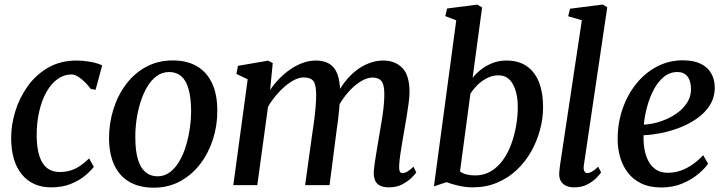

<svg xmlns="http://www.w3.org/2000/svg" viewBox="-20 -838 3286 869"><path d="M211.5 10Q127.5 10 79.2 -48.2Q31 -106.5 30.5 -212Q30 -271 48.8 -332.8Q67.5 -394.5 104.8 -447Q142 -499.5 197.8 -531.8Q253.5 -564 327.5 -564Q355 -564 387.5 -558.5Q420 -553 442.5 -542L412.5 -431.5L391 -435.5Q379 -451.5 364 -466.5Q349 -481.5 333.2 -491.2Q317.5 -501 303.5 -501Q270.5 -501 241.5 -480.8Q212.5 -460.5 191 -423Q169.5 -385.5 157.5 -333.8Q145.5 -282 146 -220Q147 -165.5 159 -129.8Q171 -94 193.8 -76.8Q216.5 -59.5 249.5 -59.5Q279.5 -59.5 302.8 -67.5Q326 -75.5 345.8 -89.5Q365.5 -103.5 383.5 -121L404.5 -83Q392 -65.5 365.8 -43.5Q339.5 -21.5 301 -5.8Q262.5 10 211.5 10Z M761.5 -564.5Q826.5 -564.5 871.5 -538Q916.5 -511.5 940 -461Q963.5 -410.5 963.5 -338Q964 -270 943.8 -207.2Q923.5 -144.5 885.8 -95.2Q848 -46 794.8 -17.2Q741.5 11.5 675.5 11.5Q611.5 11.5 566.2 -14.5Q521 -40.5 497.5 -90.5Q474 -140.5 473.5 -211.5Q473.5 -281 493.5 -344.2Q513.5 -407.5 551 -457.2Q588.5 -507 642 -535.8Q695.5 -564.5 761.5 -564.5ZM746 -512Q714 -512 689.2 -493.8Q664.5 -475.5 646.2 -444.8Q628 -414 615.8 -375.2Q603.5 -336.5 597.8 -295.2Q592 -254 592.5 -215.5Q592.5 -154.5 604.5 -115.8Q616.5 -77 639 -58.5Q661.5 -40 693 -40Q724 -40 748.5 -58.2Q773 -76.5 791.2 -107.2Q809.5 -138 821.2 -176.8Q833 -215.5 839 -256.5Q845 -297.5 845 -336.5Q844.5 -397 833.2 -435.8Q822 -474.5 800.2 -493.2Q778.5 -512 746 -512Z M1214.5 -552.5 1202.5 -430.5Q1220.5 -457.5 1244 -481.8Q1267.5 -506 1294.5 -524.5Q1321.5 -543 1350.5 -553.5Q1379.5 -564 1409.5 -564Q1445.5 -564 1469.8 -549.8Q1494 -535.5 1506.2 -505Q1518.5 -474.5 1519.5 -425Q1519.5 -419 1519.2 -412.2Q1519 -405.5 1518.5 -398.2Q1518 -391 1517 -383.5L1501 -403Q1518.5 -438.5 1541.5 -468Q1564.5 -497.5 1592.2 -519Q1620 -540.5 1651 -552.2Q1682 -564 1715.5 -564Q1767.5 -564 1800.5 -531Q1833.5 -498 1833.5 -421Q1833.5 -401.5 1829.5 -371Q1825.5 -340.5 1820 -307.5Q1814.5 -274.5 1809.5 -246Q1805 -220 1800 -191.2Q1795 -162.5 1791.2 -135Q1787.5 -107.5 1786.5 -86Q1786 -69 1789.8 -61.8Q1793.5 -54.5 1801 -54.5Q1811.5 -54.5 1823 -61Q1834.5 -67.5 1851.5 -83.5L1864 -57.5Q1859 -49.5 1842.5 -33.2Q1826 -17 1800.2 -3.5Q1774.5 10 1741 10Q1714 10 1698.8 1.5Q1683.5 -7 1677.5 -22Q1671.5 -37 1671.5 -56.5Q1672.5 -76 1676.5 -103.8Q1680.5 -131.5 1686 -162.5Q1691.5 -193.5 1696 -222.5Q1700.5 -250 1706.2 -283Q1712 -316 1715.8 -349.2Q1719.5 -382.5 1719.5 -410.5Q1719.5 -455.5 1706.5 -471.2Q1693.5 -487 1666.5 -487Q1646 -487 1623 -475.2Q1600 -463.5 1577 -442.2Q1554 -421 1533.8 -392.5Q1513.5 -364 1499 -331L1519 -396Q1518 -373 1515.5 -346.5Q1513 -320 1509.8 -293.8Q1506.5 -267.5 1503 -244L1471.5 0H1361L1391.5 -220.5Q1396 -249 1400.5 -282.2Q1405 -315.5 1408 -348.8Q1411 -382 1411 -409.5Q1410.5 -456.5 1397.8 -472Q1385 -487.5 1354 -487.5Q1335.5 -487.5 1314 -477Q1292.5 -466.5 1270.5 -448Q1248.5 -429.5 1228.5 -405.5Q1208.5 -381.5 1193 -354.5L1144.5 0H1036L1101 -479L1050 -503.5L1057 -540L1193.5 -563.5Z M2119 -485.5Q2134.5 -505.5 2157.5 -523.5Q2180.5 -541.5 2209.5 -552.8Q2238.5 -564 2272 -564Q2328 -564 2364.8 -538Q2401.5 -512 2419.8 -465Q2438 -418 2438 -354Q2438 -302 2424 -250Q2410 -198 2383.5 -151.2Q2357 -104.5 2318.2 -68.2Q2279.5 -32 2229.5 -11Q2179.5 10 2119.5 10Q2088.5 10 2055.5 2.5Q2022.5 -5 2001 -13.5L1944 5.5L2045 -746L1995.5 -765L2003.5 -799.5L2140 -817L2162 -804.5ZM2062 -62Q2075.5 -52 2093.2 -48Q2111 -44 2130.5 -44Q2170.5 -44 2201.8 -62.8Q2233 -81.5 2256 -113.2Q2279 -145 2293.8 -185.2Q2308.5 -225.5 2316 -269Q2323.5 -312.5 2323.5 -353Q2323.5 -417.5 2301.2 -457.2Q2279 -497 2236.5 -497Q2208.5 -497 2183.5 -484Q2158.5 -471 2139.5 -451.8Q2120.5 -432.5 2109 -413.5Z M2622.5 -90Q2620 -73 2624.5 -63.8Q2629 -54.5 2638 -54.5Q2647 -54.5 2658.2 -60.5Q2669.5 -66.5 2687.5 -83.5L2700.5 -57.5Q2695 -49 2679.5 -33Q2664 -17 2638.8 -3.5Q2613.5 10 2577.5 10Q2559.5 10 2544.2 3.8Q2529 -2.5 2519.8 -16.2Q2510.5 -30 2511 -52.5Q2511 -57 2511.8 -63.8Q2512.5 -70.5 2513.2 -77.5Q2514 -84.5 2514.5 -89L2613.5 -746.5L2551.5 -764.5L2560 -798.5L2708 -817.5L2728.5 -805Z M3185 -97Q3171 -76.5 3141.5 -51.2Q3112 -26 3069.2 -7.8Q3026.5 10.5 2973.5 10.5Q2919.5 10.5 2881.5 -8.2Q2843.5 -27 2820 -58.8Q2796.5 -90.5 2785.8 -130Q2775 -169.5 2775.5 -211Q2776 -283.5 2798.5 -347.5Q2821 -411.5 2861 -460.5Q2901 -509.5 2954.5 -537.2Q3008 -565 3071 -565Q3120 -565 3151.8 -549.2Q3183.5 -533.5 3199 -506Q3214.5 -478.5 3215 -444.5Q3215.5 -398 3193.2 -362.5Q3171 -327 3134.2 -301.5Q3097.5 -276 3054.2 -259.5Q3011 -243 2968.5 -235Q2926 -227 2893 -226Q2891.5 -193.5 2896.8 -163.2Q2902 -133 2914.8 -108.8Q2927.5 -84.5 2949.2 -70.2Q2971 -56 3002 -56Q3033.5 -56 3062 -66.2Q3090.5 -76.5 3115.8 -94.5Q3141 -112.5 3162.5 -135.5ZM3046.5 -512Q3011 -512 2984 -489.5Q2957 -467 2938.2 -431Q2919.5 -395 2908.5 -353.5Q2897.5 -312 2894 -274Q2921 -275 2950.5 -282.8Q2980 -290.5 3008 -304.2Q3036 -318 3058.8 -337.5Q3081.5 -357 3094.8 -382Q3108 -407 3107.5 -437Q3106.5 -474.5 3090.5 -493.2Q3074.5 -512 3046.5 -512Z"/></svg>

Font: Merriweather 28pt Medium
Style: Italic
Weight: 500
Italic angle: -7.8°
Version: Version 2.101